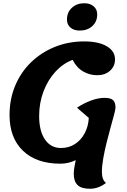

<svg xmlns="http://www.w3.org/2000/svg" viewBox="-20 -982 784 1187"><path d="M353 30Q206 30 122.5 -49.5Q39 -129 39 -271Q39 -369 74 -452.5Q109 -536 172 -597Q235 -658 319 -692Q403 -726 501 -726Q589 -726 640 -696Q691 -666 691 -615Q691 -572 660 -544.5Q629 -517 581 -517Q535 -517 494.5 -540Q454 -563 429 -612Q370 -590 323 -539Q276 -488 249 -417Q222 -346 222 -265Q222 -172 258 -119.5Q294 -67 357 -67Q406 -67 443.5 -91.5Q481 -116 503.5 -158Q526 -200 529 -253L456 -316Q494 -342 540 -359.5Q586 -377 626 -377Q664 -377 679 -363Q694 -349 694 -317Q694 -306 685.5 -274Q677 -242 664.5 -197Q652 -152 639.5 -102Q627 -52 618.5 -4Q610 44 610 81Q610 129 635 149Q589 185 536 185Q483 185 459.5 162Q436 139 436 93Q436 64 448 8Q403 30 353 30ZM473 -793Q437 -793 415.5 -811.5Q394 -830 394 -861Q394 -906 424.5 -934Q455 -962 501 -962Q537 -962 559 -943Q581 -924 581 -893Q581 -848 550.5 -820.5Q520 -793 473 -793Z"/></svg>

Font: Lemonada SemiBold
Style: Regular
Weight: 600
Designer: Mohamed Gaber (Arabic), Eduardo Tunni (Latin)
Foundry: Kief Type Foundry
Version: Version 4.005; ttfautohint (v1.8.3)